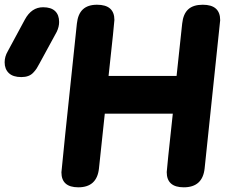

<svg xmlns="http://www.w3.org/2000/svg" viewBox="-52 -799 1014 819"><path d="M275.9 -698.2Q280.3 -739.3 301.5 -759Q322.8 -778.8 361.8 -778.8Q436 -778.8 436 -713.9Q436 -703.1 411.1 -475.1H701.2L725.1 -698.2Q729.5 -739.7 751 -759.3Q772.5 -778.8 813 -778.8Q887.2 -778.8 887.2 -712.9Q887.2 -707.5 820.8 -80.1Q812 0 731.9 0Q659.2 0 659.2 -64.9Q659.2 -75.2 685.1 -314H395L370.1 -80.1Q361.3 0 282.2 0Q210 0 210 -64Q210 -75.2 275.9 -698.2ZM189.9 -663.1 116.2 -527.8Q108.9 -514.2 104.2 -506.8Q99.6 -499.5 90.3 -489.5Q81.1 -479.5 68.4 -474.9Q55.7 -470.2 39.1 -470.2Q3.4 -470.2 -14.4 -487.3Q-32.2 -504.4 -32.2 -533.2Q-32.2 -557.6 -19 -580.1L54.2 -715.8Q82.5 -768.1 131.8 -768.1Q166 -768.1 183.1 -751.7Q200.2 -735.4 200.2 -705.1Q200.2 -684.6 189.9 -663.1Z"/></svg>

Font: BPreplay
Style: Bold Italic
Weight: 700
Italic angle: -6°
Designer: Magenta/George Triantafyllakos
Foundry: Magenta/George Triantafyllakos
Version: Version 1.00